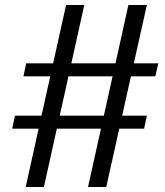

<svg xmlns="http://www.w3.org/2000/svg" viewBox="-20 -735 661 770"><path d="M318 -715 156 15H83L245 -715ZM569 -715 406 15H333L495 -715ZM615 -481 603 -429H74L85 -481ZM569 -271 558 -219H29L40 -271Z"/></svg>

Font: Pathway Extreme Condensed
Style: Italic
Weight: 400
Width: 3
Italic angle: -8°
Version: Version 1.001;gftools[0.9.26]